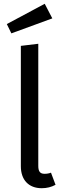

<svg xmlns="http://www.w3.org/2000/svg" viewBox="-20 -981 333 1013"><path d="M16 -854 40 -805 256 -884 216 -961ZM200 12C227 12 251 6 273 -6L249 -70C239 -66 228 -64 215 -64C191 -64 182 -77 182 -106V-750L90 -739V-104C90 -31 132 12 200 12Z"/></svg>

Font: Fira Sans
Style: Regular
Weight: 400
Designer: Carrois Corporate & Edenspiekermann AG
Foundry: Carrois Corporate GbR & Edenspiekermann AG
Version: Version 4.203